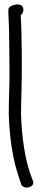

<svg xmlns="http://www.w3.org/2000/svg" viewBox="-20 -666 193 877"><path d="M18 -620C18 -615 18 -604 19 -586C23 -518 21 -487 23 -389C25 -278 20 -239 20 -145C22 -76 29 -9 41 50C50 96 63 134 74 167L78 179C93 203 144 187 130 159L125 146C95 70 79 -39 76 -146C76 -176 77 -209 78 -242C81 -329 80 -510 75 -589V-597C89 -608 90 -626 81 -639C76 -643 68 -646 58 -646H57C37 -643 18 -637 18 -620Z"/></svg>

Font: Stray Cat
Style: BdCn
Weight: 700
Version: Version 1.0